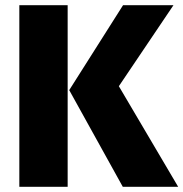

<svg xmlns="http://www.w3.org/2000/svg" viewBox="-20 -715 702 735"><path d="M239 -695V0H54V-695ZM644 -695 435 -385 662 0H450L245 -370L451 -695Z"/></svg>

Font: FiraGO ExtraBold
Style: Regular
Weight: 800
Designer: bBox Type
Foundry: bBox Type GmbH
Version: Version 1.001;PS 001.001;hotconv 1.0.88;makeotf.lib2.5.64775